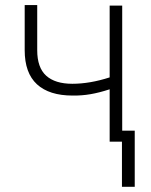

<svg xmlns="http://www.w3.org/2000/svg" viewBox="-20 -552 587 748"><path d="M456.1 -43H504.9V175.8H455.1V0H407.2V-204.1Q366.7 -190.9 332.8 -185.1Q298.8 -179.2 262.7 -179.7Q171.9 -179.7 124 -223.6Q76.2 -267.6 76.2 -356.4V-532.2H125V-356.4Q125 -288.6 159.9 -257.1Q194.8 -225.6 261.7 -225.6Q330.1 -225.6 407.2 -250.5V-530.3H456.1Z"/></svg>

Font: Pretendard Std ExtraLight
Style: Regular
Weight: 200
Designer: Base glyphs from Inter by Rasmus Andersson; Hangeul glyphs from Noto Sans CJK(Source Han Sans) by Jang Soo-young and Kan
Foundry: Kil Hyung-jin
Version: Version 1.309